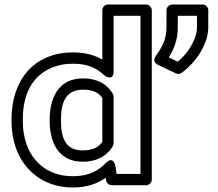

<svg xmlns="http://www.w3.org/2000/svg" viewBox="-20 -795 964 850"><path d="M448 -73C415 -39 374 -15 303 -15C225 -15 174 -45 140 -83C104 -123 81 -184 81 -258V-268C81 -381 125 -460 209 -495C236 -507 268 -513 304 -513C370 -513 410 -492 441 -462C441 -462 483 -430 483 -480V-725H602V-25H496L491 -60C491 -60 482 -108 448 -73ZM31 -268V-258C31 -174 57 -101 103 -50C146 -2 211 35 303 35C365 35 411 18 448 -8L450 4C452 16 463 25 475 25H627C638 25 652 15 652 0V-750C652 -761 642 -775 627 -775H458C447 -775 433 -765 433 -750V-531C399 -551 357 -563 304 -563C123 -563 31 -432 31 -268ZM479 -381C455 -421 412 -448 348 -448C232 -448 200 -351 200 -268V-258C200 -175 232 -79 346 -79C411 -79 455 -107 479 -147C481 -151 483 -157 483 -160V-368C483 -373 481 -378 479 -381ZM433 -361V-167C418 -145 392 -129 346 -129C272 -129 250 -182 250 -258V-268C250 -344 273 -398 348 -398C395 -398 418 -383 433 -361ZM727 -541C750 -577 767 -618 767 -674V-725H852V-674C852 -643 839 -614 824 -588C810 -564 789 -540 767 -522ZM669 -546C653 -524 673 -511 679 -508L759 -470C766 -466 777 -467 785 -473C817 -497 846 -528 867 -563C884 -592 902 -630 902 -674V-750C902 -761 892 -775 877 -775H742C731 -775 717 -765 717 -750V-674C717 -619 696 -584 669 -546Z"/></svg>

Font: Asimov
Style: XWidOu
Weight: 500
Designer: Google
Version: Version 2.000980; 2014